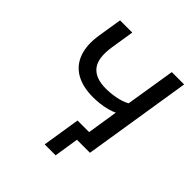

<svg xmlns="http://www.w3.org/2000/svg" viewBox="-229 -862 1178 1178"><g transform="rotate(45 360.5 -272.5)"><path d="M442 160H347L386 -86H544L530 0H467ZM473 0 518 -286Q497 -276 469 -268.5Q441 -261 410.5 -257.5Q380 -254 352 -254Q263 -254 204 -287.5Q145 -321 120.5 -387Q96 -453 111 -549L136 -705H242L218 -554Q201 -446 240 -396.5Q279 -347 370 -347Q410 -347 453.5 -355Q497 -363 533 -382L585 -705H692L580 0Z"/></g></svg>

Font: Nunito Sans 10pt SemiBold
Style: Italic
Weight: 600
Italic angle: -9°
Designer: Vernon Adams
Foundry: Vernon Adams
Version: Version 3.101;gftools[0.9.27]